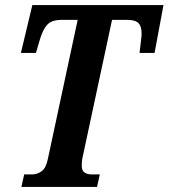

<svg xmlns="http://www.w3.org/2000/svg" viewBox="-20 -734 662 754"><path d="M64 0 75 -49H105Q127 -49 144 -62Q161 -75 168 -110L285 -656H222Q184 -656 166.5 -638Q149 -620 137 -580L121 -526H62L107 -714H622L587 -526H528L534 -577Q535 -583 535.5 -590.5Q536 -598 536 -603Q536 -631 523.5 -643.5Q511 -656 479 -656H420L303 -110Q302 -103 301.5 -95.5Q301 -88 301 -83Q301 -64 312 -56.5Q323 -49 340 -49H372L361 0Z"/></svg>

Font: Noto Serif ExtraCondensed
Style: Bold Italic
Weight: 700
Width: 2
Italic angle: -12°
Designer: Monotype Design Team
Foundry: Monotype Imaging Inc.
Version: Version 2.013; ttfautohint (v1.8.4.7-5d5b)